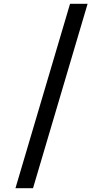

<svg xmlns="http://www.w3.org/2000/svg" viewBox="-20 -843 540 1006"><path d="M61 143 347 -823H439L153 143Z"/></svg>

Font: Iosevka Slab Medium
Style: Regular
Weight: 500
Monospace: yes
Designer: Belleve Invis
Foundry: Belleve Invis
Version: Version 11.1.1; ttfautohint (v1.8.3)